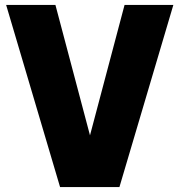

<svg xmlns="http://www.w3.org/2000/svg" viewBox="-20 -763 732 783"><path d="M225 0 5 -743H206L347 -211L488 -743H687L467 0Z"/></svg>

Font: Exo Thin Black
Style: Regular
Weight: 900
Version: Version 2.000